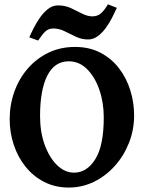

<svg xmlns="http://www.w3.org/2000/svg" viewBox="-20 -845 669 880"><path d="M295.4 14.6Q232.9 14.6 182.9 -11Q132.8 -36.6 97.4 -80.6Q62 -124.5 43.2 -180.9Q24.4 -237.3 24.4 -298.8Q24.4 -365.2 45.9 -425Q67.4 -484.9 107.4 -531Q147.5 -577.1 202.4 -603.5Q257.3 -629.9 323.7 -629.9Q389.6 -629.9 440.2 -603.5Q490.7 -577.1 525.1 -532.5Q559.6 -487.8 577.1 -431.6Q594.7 -375.5 594.7 -315.9Q594.7 -249.5 571 -189.9Q547.4 -130.4 505.9 -84.2Q464.4 -38.1 410.4 -11.7Q356.4 14.6 295.4 14.6ZM319.3 -53.7Q378.4 -53.7 417 -115.7Q455.6 -177.7 455.6 -307.1Q455.6 -374.5 435.5 -433.1Q415.5 -491.7 379.4 -527.8Q343.3 -564 294.9 -564Q230 -564 196.8 -498.3Q163.6 -432.6 163.6 -313Q163.6 -240.2 184.8 -181.4Q206.1 -122.6 241.5 -88.1Q276.9 -53.7 319.3 -53.7ZM515.6 -809.1Q506.8 -789.6 494.1 -764.6Q481.4 -739.7 464.8 -716.8Q448.2 -693.8 427.7 -679Q407.2 -664.1 383.8 -664.1Q354 -664.1 327.6 -676.8Q301.3 -689.5 276.1 -701.9Q251 -714.4 224.6 -714.4Q201.7 -714.4 187.3 -700.4Q172.9 -686.5 154.8 -659.2L114.3 -673.8Q123 -693.8 135.7 -718.8Q148.4 -743.7 165 -766.8Q181.6 -790 201.9 -805.2Q222.2 -820.3 245.6 -820.3Q277.8 -820.3 304.9 -807.9Q332 -795.4 356.4 -782.7Q380.9 -770 403.8 -770Q426.3 -770 442.1 -783.4Q458 -796.9 474.6 -825.2Z"/></svg>

Font: Gentium Book Plus
Style: Bold
Weight: 700
Designer: Victor Gaultney, Annie Olsen, Iska Routamaa, Becca Hirsbrunner
Foundry: SIL International
Version: Version 6.101